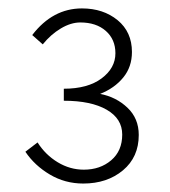

<svg xmlns="http://www.w3.org/2000/svg" viewBox="-20 -828 402 454"><path d="M40 -469.2 68.8 -491.2Q87.4 -461.9 116.5 -444.3Q145.5 -426.8 178.2 -426.8Q216.8 -426.8 242.9 -449Q269 -471.2 269 -509.8Q269 -547.4 232.2 -568.6Q195.3 -589.8 130.9 -589.8V-618.2Q187.5 -618.2 220.2 -642.6Q252.9 -667 252.9 -702.1Q252.9 -734.9 230.2 -754.9Q207.5 -774.9 169.9 -774.9Q147.5 -774.9 123.8 -760.7Q100.1 -746.6 81.1 -723.1L56.2 -745.1Q104.5 -808.1 173.8 -808.1Q224.1 -808.1 258.1 -780.3Q292 -752.4 292 -705.1Q292 -669.9 271.5 -644.8Q251 -619.6 216.8 -606Q254.9 -598.6 281.5 -573.2Q308.1 -547.9 308.1 -508.8Q308.1 -456.5 270.8 -425.3Q233.4 -394 176.8 -394Q133.8 -394 97.9 -415.3Q62 -436.5 40 -469.2Z"/></svg>

Font: Source Sans Pro Light
Style: Regular
Weight: 300
Designer: Paul D. Hunt
Foundry: Adobe Systems Incorporated
Version: Version 2.020;PS 2.0;hotconv 1.0.86;makeotf.lib2.5.63406